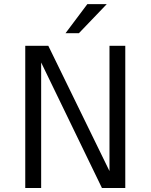

<svg xmlns="http://www.w3.org/2000/svg" viewBox="-20 -934 749 954"><path d="M602.5 0H486.5L184.5 -623.5V0H105.5V-706.5H220L524 -84V-706.5H602.5ZM372 -769H305.5L414 -913.5H510.5Z"/></svg>

Font: Acari Sans
Style: Regular
Weight: 400
Designer: Alfredo Marco Pradil and Stefan Peev (font) & Cristiano Sobral (main changes)
Foundry: Alfredo Marco Pradil and Stefan Peev (font) & Cristiano Sobral (main changes)
Version: Version 1.063; ttfautohint (v1.8.3)